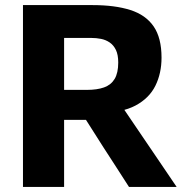

<svg xmlns="http://www.w3.org/2000/svg" viewBox="-20 -733 732 753"><path d="M70.1 0Q70.1 -57.6 70.1 -111.6Q70.1 -165.5 70.1 -232.5V-474.7Q70.1 -543.4 70.1 -598.9Q70.1 -654.5 70.1 -713Q102.3 -713 146.7 -713Q191 -713 241.6 -713Q292.2 -713 343.5 -713Q430.7 -713 491 -693.8Q551.2 -674.7 582.4 -629.7Q613.5 -584.7 613.5 -507Q613.5 -445.3 589.3 -396.5Q565 -347.7 511.6 -319.2Q458.2 -290.7 371.5 -290.4L434.8 -350.7L531.9 -207.5Q554.6 -174.4 580 -136.7Q605.5 -99.1 629.8 -63.3Q654.2 -27.5 672.7 0H485.8Q458.9 -42 434 -80.5Q409.2 -119 385.3 -155.7L269.8 -337.5L367.7 -262.9H201.8V-380.5H321Q360.8 -380.5 388.1 -390.2Q415.5 -400 429.6 -423.5Q443.7 -447 443.7 -487.8Q443.7 -518.3 434.6 -537.1Q425.5 -555.9 410.2 -566.4Q394.9 -576.8 376.3 -580.5Q357.7 -584.2 338.6 -584.2H114.5L231.4 -687Q231.4 -626.3 231.4 -571.2Q231.4 -516 231.4 -448.7V-232.5Q231.4 -165.5 231.4 -111.6Q231.4 -57.6 231.4 0Z"/></svg>

Font: Commissioner Thin
Style: Regular
Weight: 100
Designer: Kostas Bartsokas
Foundry: Kostas Bartsokas
Version: Version 1.001;gftools[0.9.23]